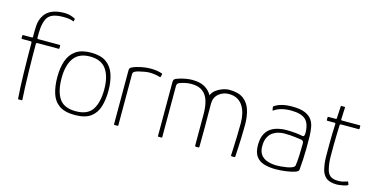

<svg xmlns="http://www.w3.org/2000/svg" viewBox="-72 -1069 2812 1435"><g transform="rotate(15 1334.0 -352.0)"><path d="M112 -2Q109 -41 106.5 -91Q104 -141 103 -198Q102 -255 101 -315Q100 -375 100 -433Q100 -442 92 -442H24Q22 -442 21 -444Q20 -446 20 -446V-468Q20 -468 21 -470Q22 -472 24 -472H92Q97 -472 98.5 -473.5Q100 -475 100 -480Q99 -523 102 -568Q105 -613 130 -650Q151 -681 189.5 -696.5Q228 -712 282 -712Q310 -712 333.5 -704Q357 -696 365 -691Q367 -690 367 -688.5Q367 -687 367 -686L363 -670Q363 -669 362 -668.5Q361 -668 359 -669Q349 -674 330 -677.5Q311 -681 282 -681Q229 -681 197.5 -667.5Q166 -654 152 -622Q139 -589 136 -553.5Q133 -518 134 -481Q134 -477 136 -474.5Q138 -472 142 -472H309Q310 -472 311.5 -471Q313 -470 313 -468V-446Q313 -446 311.5 -444Q310 -442 309 -442H143Q140 -442 137 -440Q134 -438 134 -433Q134 -391 134.5 -334Q135 -277 136.5 -215.5Q138 -154 140 -98.5Q142 -43 145 -2Q145 -1 144.5 0Q144 1 142 1H116Q115 1 113.5 0Q112 -1 112 -2Z M551 5Q473 5 430 -25.5Q387 -56 370 -110.5Q353 -165 353 -236Q353 -307 371.5 -361.5Q390 -416 433.5 -446.5Q477 -477 551 -477Q626 -477 669 -446.5Q712 -416 730.5 -361.5Q749 -307 749 -236Q749 -165 732 -110.5Q715 -56 672.5 -25.5Q630 5 551 5ZM551 -24Q643 -24 679.5 -80Q716 -136 716 -236Q716 -337 676.5 -392Q637 -447 551 -447Q466 -447 426 -392Q386 -337 386 -236Q386 -135 423 -79.5Q460 -24 551 -24Z M1009 -477Q1060 -477 1097 -465Q1099 -464 1102 -463Q1105 -462 1104 -458L1099 -437Q1098 -434 1096 -433.5Q1094 -433 1092 -434Q1074 -440 1053 -443Q1032 -446 1009 -446Q993 -446 971.5 -442Q950 -438 931.5 -433.5Q913 -429 905 -425Q900 -422 893.5 -417.5Q887 -413 887 -399V-4Q887 -2 886 -1Q885 0 883 0H858Q856 0 855 -1Q854 -2 854 -4V-419Q854 -433 858 -438Q862 -443 869 -447Q898 -461 937 -469Q976 -477 1009 -477Z M1198 0Q1194 0 1194 -4V-421Q1194 -435 1198.5 -441Q1203 -447 1211 -451Q1221 -455 1240.5 -461Q1260 -467 1285 -471.5Q1310 -476 1334 -476Q1395 -476 1431.5 -454.5Q1468 -433 1487 -398Q1497 -423 1519.5 -440Q1542 -457 1569.5 -466.5Q1597 -476 1621 -476Q1692 -476 1731 -446.5Q1770 -417 1785.5 -366.5Q1801 -316 1801 -253Q1801 -202 1799 -151.5Q1797 -101 1795 -62.5Q1793 -24 1792 -7Q1792 -3 1790 -1.5Q1788 0 1785 0H1766Q1762 0 1760.5 -1.5Q1759 -3 1759 -6Q1760 -17 1761.5 -57Q1763 -97 1765 -151Q1767 -205 1767 -257Q1767 -293 1759.5 -327Q1752 -361 1735.5 -387.5Q1719 -414 1692 -429.5Q1665 -445 1626 -445Q1580 -445 1547 -416.5Q1514 -388 1514 -340Q1514 -281 1514.5 -237Q1515 -193 1515 -157Q1515 -121 1514.5 -85.5Q1514 -50 1514 -8Q1514 0 1506 0H1488Q1481 0 1481 -7V-253Q1481 -311 1467.5 -354Q1454 -397 1422.5 -421Q1391 -445 1336 -445Q1311 -445 1288 -440Q1265 -435 1247 -428Q1227 -421 1227 -401V-4Q1227 0 1223 0Z M2106 8Q2059 8 2019.5 -3Q1980 -14 1956.5 -44.5Q1933 -75 1933 -133Q1933 -183 1948.5 -215Q1964 -247 1990 -264.5Q2016 -282 2047.5 -289Q2079 -296 2110 -296Q2146 -296 2181.5 -292.5Q2217 -289 2236 -284Q2253 -281 2253 -309Q2253 -384 2218.5 -415Q2184 -446 2106 -446Q2066 -446 2032.5 -437Q1999 -428 1978 -412Q1976 -410 1973.5 -410Q1971 -410 1971 -412L1967 -437Q1967 -439 1968 -440Q1969 -441 1970 -442Q1993 -459 2027 -468Q2061 -477 2106 -477Q2168 -477 2204 -462.5Q2240 -448 2258 -423.5Q2276 -399 2282 -367Q2288 -335 2289 -299Q2290 -245 2289.5 -202Q2289 -159 2287 -118.5Q2285 -78 2281 -34Q2280 -29 2275 -23.5Q2270 -18 2255 -13Q2240 -8 2222 -4Q2204 0 2184.5 2.5Q2165 5 2145.5 6.5Q2126 8 2106 8ZM2109 -21Q2119 -21 2140 -22.5Q2161 -24 2184.5 -28Q2208 -32 2225.5 -39.5Q2243 -47 2245 -59Q2250 -92 2252 -140Q2254 -188 2254 -228Q2254 -252 2237 -255Q2221 -257 2185 -262Q2149 -267 2101 -267Q2082 -267 2058.5 -261.5Q2035 -256 2014 -242Q1993 -228 1979.5 -201.5Q1966 -175 1966 -133Q1966 -91 1985 -66.5Q2004 -42 2036.5 -31.5Q2069 -21 2109 -21Z M2578 0Q2520 0 2492 -25Q2464 -50 2456 -96Q2447 -139 2447 -187Q2447 -235 2447 -287Q2447 -324 2448 -360.5Q2449 -397 2451 -433Q2451 -442 2443 -442H2386Q2385 -442 2383.5 -444Q2382 -446 2382 -446V-468Q2382 -468 2383.5 -470Q2385 -472 2386 -472H2443Q2447 -472 2449 -473.5Q2451 -475 2451 -480L2456 -572Q2456 -576 2459 -576H2485Q2487 -576 2488 -575Q2489 -574 2489 -572L2485 -481Q2484 -477 2486 -474.5Q2488 -472 2492 -472H2631Q2633 -472 2634 -471Q2635 -470 2635 -468V-446Q2635 -446 2634 -444Q2633 -442 2631 -442H2492Q2490 -442 2487 -440Q2484 -438 2484 -433Q2483 -396 2481.5 -358.5Q2480 -321 2480 -283Q2480 -239 2480 -192Q2480 -145 2490 -100Q2497 -65 2517 -47Q2537 -29 2583 -29Q2599 -29 2615 -32.5Q2631 -36 2648 -42Q2652 -44 2653.5 -43.5Q2655 -43 2656 -40L2662 -25Q2664 -21 2662 -19Q2660 -17 2655 -14Q2645 -10 2628.5 -6.5Q2612 -3 2597.5 -1.5Q2583 0 2578 0Z"/></g></svg>

Font: Glory Thin
Style: Regular
Weight: 100
Designer: Robert Leuschke
Foundry: Robert Leuschke
Version: Version 1.011